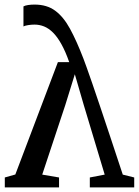

<svg xmlns="http://www.w3.org/2000/svg" viewBox="-20 -819 608 839"><path d="M131 -799Q185 -799 221.2 -772.2Q257.5 -745.5 286 -693.2Q314.5 -641 344.5 -563Q348.5 -553 358.2 -525.8Q368 -498.5 383 -455.2Q398 -412 417.8 -352.8Q437.5 -293.5 462.5 -219Q487.5 -144.5 516.5 -56L566.5 -43.5V0H372.5V-43.5L437.5 -56L346.5 -358.5L307 -494.5L265 -359L164.5 -56L238 -43.5V0H1V-43.5L47 -56.5L233 -547.5H282.5Q266 -594.5 248.2 -626.2Q230.5 -658 211.5 -676.8Q192.5 -695.5 172.5 -703.5Q152.5 -711.5 131 -711.5Q116.5 -711.5 102.8 -709.2Q89 -707 82.5 -703.5V-791Q89.5 -795 102.5 -797Q115.5 -799 131 -799Z"/></svg>

Font: Merriweather 36pt
Style: Regular
Weight: 400
Designer: Eben Sorkin
Foundry: Eben Sorkin
Version: Version 2.100